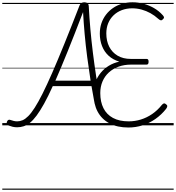

<svg xmlns="http://www.w3.org/2000/svg" viewBox="-20 -1100 1544 1685"><path d="M131 17Q109 17 90.5 12.5Q72 8 54 1Q46 -4 41 -11.5Q36 -19 41 -32Q46 -44 53.5 -47.5Q61 -51 69 -48Q86 -42 101 -38.5Q116 -35 131 -35Q155 -35 178.5 -45Q202 -55 228 -81Q254 -107 284.5 -154.5Q315 -202 353 -277.5Q391 -353 438 -460.5Q485 -568 544.5 -714.5Q604 -861 678 -1052Q684 -1067 694 -1073.5Q704 -1080 721 -1080Q738 -1080 748 -1071.5Q758 -1063 759 -1044Q764 -948 773 -846Q782 -744 795 -639Q808 -534 824 -429.5Q840 -325 859 -223Q862 -209 857.5 -202.5Q853 -196 839 -192Q826 -189 818 -193Q810 -197 807 -209Q801 -243 795 -276.5Q789 -310 783 -344H443Q402 -253 367 -190Q332 -127 301.5 -86Q271 -45 243.5 -23Q216 -1 188 8Q160 17 131 17ZM466 -392H775Q759 -495 745.5 -597.5Q732 -700 723 -800Q714 -900 709 -994Q634 -798 574 -649.5Q514 -501 466 -392ZM1107 19Q1009 19 940.5 -17.5Q872 -54 836.5 -121Q801 -188 801 -280Q801 -332 817 -377.5Q833 -423 863 -460Q893 -497 934.5 -522.5Q976 -548 1027 -559Q971 -576 933 -611Q895 -646 875.5 -696Q856 -746 856 -805Q856 -854 870 -895.5Q884 -937 910 -971Q936 -1005 971.5 -1029.5Q1007 -1054 1050.5 -1067Q1094 -1080 1143 -1080Q1193 -1080 1240.5 -1067Q1288 -1054 1331.5 -1029Q1375 -1004 1408 -967Q1417 -958 1419 -949Q1421 -940 1408 -929Q1399 -920 1390 -922Q1381 -924 1370 -934Q1337 -964 1300 -984.5Q1263 -1005 1222.5 -1016Q1182 -1027 1140 -1027Q1091 -1027 1049 -1011Q1007 -995 976.5 -965.5Q946 -936 929.5 -896Q913 -856 913 -807Q913 -740 938.5 -690Q964 -640 1012 -611.5Q1060 -583 1127 -583H1267Q1275 -583 1279.5 -577.5Q1284 -572 1284 -558Q1284 -545 1279.5 -539Q1275 -533 1267 -533H1130Q1070 -533 1020.5 -515Q971 -497 935 -464Q899 -431 879.5 -385Q860 -339 860 -283Q860 -206 888 -150.5Q916 -95 971.5 -65Q1027 -35 1109 -35Q1164 -35 1216 -51Q1268 -67 1315 -99Q1362 -131 1401 -180Q1411 -191 1419 -192.5Q1427 -194 1436 -186Q1448 -178 1448 -168.5Q1448 -159 1438 -145Q1397 -93 1344 -56Q1291 -19 1231 0Q1171 19 1107 19ZM0 555H1504V565H0ZM0 -20H1504V0H0ZM0 -505H1504V-500H0ZM0 -1075H1504V-1065H0Z"/></svg>

Font: Playwrite AR Guides
Style: Regular
Weight: 400
Designer: Veronika Burian, José Scaglione
Foundry: TypeTogether
Version: Version 1.003